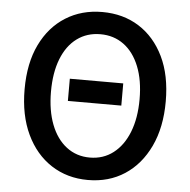

<svg xmlns="http://www.w3.org/2000/svg" viewBox="-54 -803 861 870"><g transform="rotate(5 377.0 -368.0)"><path d="M256 -335V-436H499V-335ZM377 14Q283 14 210.5 -33Q138 -80 97 -166.5Q56 -253 56 -371Q56 -490 97 -574.5Q138 -659 210.5 -704.5Q283 -750 377 -750Q472 -750 544 -704.5Q616 -659 657 -574.5Q698 -490 698 -371Q698 -253 657 -166.5Q616 -80 544 -33Q472 14 377 14ZM377 -88Q438 -88 483.5 -123Q529 -158 554 -221.5Q579 -285 579 -371Q579 -457 554 -519.5Q529 -582 483.5 -615.5Q438 -649 377 -649Q316 -649 270.5 -615.5Q225 -582 200.5 -519.5Q176 -457 176 -371Q176 -285 200.5 -221.5Q225 -158 270.5 -123Q316 -88 377 -88Z"/></g></svg>

Font: Noto Sans SC Medium
Style: Regular
Weight: 500
Designer: Ryoko NISHIZUKA  (kana, bopomofo & ideographs); Paul D. Hunt (Latin, Greek & Cyrillic); Sandoll Communications , Soo-you
Foundry: Adobe
Version: Version 2.004-H2;hotconv 1.0.118;makeotfexe 2.5.65603